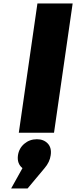

<svg xmlns="http://www.w3.org/2000/svg" viewBox="-20 -762 437 1102"><path d="M43.9 319.8 108.9 203.1Q76.7 176.8 83 129.9Q88.9 88.9 119.6 63Q150.4 37.1 191.9 37.1Q230.5 37.1 253.9 61.5Q277.3 85.9 271 128.9Q265.6 168.5 235.8 203.1L138.2 319.8ZM87.9 0 194.8 -742.2H397L290 0Z"/></svg>

Font: Trueno ExtraBold
Style: Italic
Weight: 800
Designer: Julieta Ulanovsky
Foundry: Julieta Ulanovsky
Version: Version 3.001b | FøM Fix